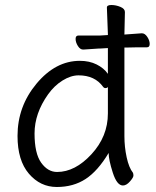

<svg xmlns="http://www.w3.org/2000/svg" viewBox="-20 -729 623 767"><path d="M411 -381Q407 -377 401.5 -377Q396 -377 392 -382Q359 -428 294 -428Q263 -428 230 -407.5Q197 -387 172 -352Q118 -276 118 -196Q118 -116 144.5 -79Q171 -42 208 -42Q280 -42 345.5 -113Q411 -184 411 -276ZM411 -589V-593L407 -699Q407 -709 425 -709Q443 -709 461 -701.5Q479 -694 479 -681L477 -592V-591Q510 -593 546 -596H547Q559 -596 568.5 -581.5Q578 -567 578 -553.5Q578 -540 567 -540H529Q502 -540 482 -539H477V-185Q477 -142 486 -100.5Q495 -59 511 -39Q513 -35 513 -27.5Q513 -20 499 -4Q485 12 471 12Q447 12 430.5 -39.5Q414 -91 414 -118Q371 -46 322 -14Q273 18 207 18Q141 18 95.5 -35Q50 -88 50 -186Q50 -304 126 -395Q202 -486 299 -486Q337 -486 366 -471.5Q395 -457 411 -434V-537L378 -535H373Q372 -535 313 -531H312Q300 -531 291 -545.5Q282 -560 282 -573.5Q282 -587 293 -587H378Z"/></svg>

Font: LXGW WenKai
Style: Regular
Weight: 400
Designer: LXGW / Fontworks Inc.
Foundry: LXGW / Fontworks Inc.
Version: Version 1.520; June 14, 2025